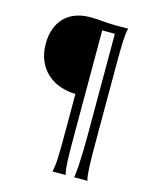

<svg xmlns="http://www.w3.org/2000/svg" viewBox="-108 -729 686 853"><g transform="rotate(15 235.0 -303.0)"><path d="M376 -649.9V-647.9Q373 -637.7 371.3 -622.6Q369.6 -607.4 368.7 -585Q367.7 -562.5 367.4 -531.5Q367.2 -500.5 367.2 -459V-141.1Q367.2 -99.1 367.4 -68.4Q367.7 -37.6 368.7 -15.1Q369.6 7.3 371.3 22.5Q373 37.6 376 47.9V49.8H315.9V47.9Q316.9 44.4 318.6 28.3Q320.3 12.2 321.8 -13.2Q323.2 -38.6 324.2 -71.5Q325.2 -104.5 325.2 -141.1V-612.8H267.1V-141.1Q267.1 -99.1 267.3 -68.4Q267.6 -37.6 268.6 -15.1Q269.5 7.3 271.2 22.5Q272.9 37.6 275.9 47.9V49.8H215.8V47.9Q218.8 37.6 220.7 22.5Q222.7 7.3 223.6 -15.1Q224.6 -37.6 224.9 -68.4Q225.1 -99.1 225.1 -141.1V-309.1Q187.5 -310.1 153.8 -321.8Q120.1 -333.5 95 -356.2Q69.8 -378.9 54.9 -412.6Q40 -446.3 40 -491.2Q40 -530.3 51.3 -560.8Q62.5 -591.3 83.5 -612.5Q104.5 -633.8 134.3 -644.8Q164.1 -655.8 201.2 -655.8Q220.2 -655.8 233.6 -654.8Q247.1 -653.8 261 -652.6Q274.9 -651.4 293 -650.4Q311 -649.4 338.9 -649.9Z"/></g></svg>

Font: Marcellus SC
Style: Regular
Weight: 400
Designer: Astigmatic (AOETI)
Foundry: Astigmatic (AOETI)
Version: Version 1.001